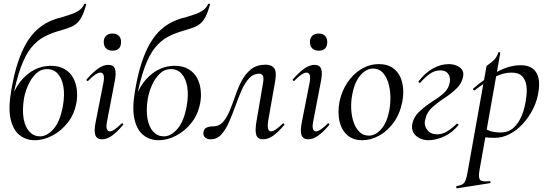

<svg xmlns="http://www.w3.org/2000/svg" viewBox="-20 -747 2967 1042"><path d="M169 14Q122 14 87 -13Q52 -40 38 -99Q24 -158 41 -256Q56 -344 77 -407.5Q98 -471 124 -514.5Q150 -558 180 -585Q210 -612 244 -628.5Q278 -645 315 -653Q344 -662 368.5 -670.5Q393 -679 411 -692Q429 -705 437 -725Q439 -728 444 -726.5Q449 -725 448 -723Q437 -683 425 -659Q413 -635 397.5 -621Q382 -607 361 -599Q340 -591 310 -582Q261 -569 221.5 -548.5Q182 -528 150 -489Q118 -450 93 -381.5Q68 -313 47 -204L45 -224Q71 -285 102.5 -318.5Q134 -352 165 -367.5Q196 -383 220 -386.5Q244 -390 254 -390Q301 -390 331.5 -371.5Q362 -353 377.5 -324Q393 -295 397 -259.5Q401 -224 395 -191Q384 -128 348.5 -82.5Q313 -37 265 -11.5Q217 14 169 14ZM197 -7Q236 -7 271 -47.5Q306 -88 321 -170Q332 -232 324 -277Q316 -322 293.5 -347Q271 -372 235 -372Q201 -372 175.5 -347.5Q150 -323 133.5 -286.5Q117 -250 110 -212Q100 -148 108.5 -102Q117 -56 140.5 -31.5Q164 -7 197 -7Z M533 9Q506 9 497.5 -13.5Q489 -36 500 -89L541 -297Q552 -353 524 -353Q513 -353 496 -341.5Q479 -330 459 -309Q456 -305 451.5 -309.5Q447 -314 451 -317Q486 -357 514 -376Q542 -395 568 -395Q596 -395 604 -373Q612 -351 602 -302L561 -89Q555 -59 560 -46.5Q565 -34 576 -34Q587 -34 603.5 -45.5Q620 -57 639 -76Q643 -80 647 -75.5Q651 -71 647 -68Q615 -30 587.5 -10.5Q560 9 533 9ZM591 -472Q568 -472 555.5 -484.5Q543 -497 543 -520Q543 -540 555.5 -552.5Q568 -565 591 -565Q613 -565 625 -552.5Q637 -540 637 -520Q637 -472 591 -472Z M841 14Q794 14 759 -13Q724 -40 710 -99Q696 -158 713 -256Q728 -344 749 -407.5Q770 -471 796 -514.5Q822 -558 852 -585Q882 -612 916 -628.5Q950 -645 987 -653Q1016 -662 1040.5 -670.5Q1065 -679 1083 -692Q1101 -705 1109 -725Q1111 -728 1116 -726.5Q1121 -725 1120 -723Q1109 -683 1097 -659Q1085 -635 1069.5 -621Q1054 -607 1033 -599Q1012 -591 982 -582Q933 -569 893.5 -548.5Q854 -528 822 -489Q790 -450 765 -381.5Q740 -313 719 -204L717 -224Q743 -285 774.5 -318.5Q806 -352 837 -367.5Q868 -383 892 -386.5Q916 -390 926 -390Q973 -390 1003.5 -371.5Q1034 -353 1049.5 -324Q1065 -295 1069 -259.5Q1073 -224 1067 -191Q1056 -128 1020.5 -82.5Q985 -37 937 -11.5Q889 14 841 14ZM869 -7Q908 -7 943 -47.5Q978 -88 993 -170Q1004 -232 996 -277Q988 -322 965.5 -347Q943 -372 907 -372Q873 -372 847.5 -347.5Q822 -323 805.5 -286.5Q789 -250 782 -212Q772 -148 780.5 -102Q789 -56 812.5 -31.5Q836 -7 869 -7Z M1123 9Q1104 9 1093 -1Q1082 -11 1084 -28Q1086 -47 1100 -54Q1114 -61 1134 -61Q1169 -61 1190.5 -85.5Q1212 -110 1227.5 -148Q1243 -186 1257.5 -228.5Q1272 -271 1292 -309Q1312 -347 1343 -371.5Q1374 -396 1422 -396Q1453 -396 1467.5 -377.5Q1482 -359 1474 -310L1435 -89Q1431 -59 1435.5 -46.5Q1440 -34 1451 -34Q1462 -34 1478.5 -45.5Q1495 -57 1514 -76Q1517 -80 1521 -75.5Q1525 -71 1522 -68Q1490 -30 1462.5 -10.5Q1435 9 1407 9Q1379 9 1371 -14Q1363 -37 1372 -89L1407 -293Q1413 -327 1406 -337Q1399 -347 1388 -347Q1355 -347 1331.5 -321.5Q1308 -296 1290.5 -255.5Q1273 -215 1256.5 -169Q1240 -123 1222 -82.5Q1204 -42 1180.5 -16.5Q1157 9 1123 9Z M1652 9Q1625 9 1616.5 -13.5Q1608 -36 1619 -89L1660 -297Q1671 -353 1643 -353Q1632 -353 1615 -341.5Q1598 -330 1578 -309Q1575 -305 1570.5 -309.5Q1566 -314 1570 -317Q1605 -357 1633 -376Q1661 -395 1687 -395Q1715 -395 1723 -373Q1731 -351 1721 -302L1680 -89Q1674 -59 1679 -46.5Q1684 -34 1695 -34Q1706 -34 1722.5 -45.5Q1739 -57 1758 -76Q1762 -80 1766 -75.5Q1770 -71 1766 -68Q1734 -30 1706.5 -10.5Q1679 9 1652 9ZM1710 -472Q1687 -472 1674.5 -484.5Q1662 -497 1662 -520Q1662 -540 1674.5 -552.5Q1687 -565 1710 -565Q1732 -565 1744 -552.5Q1756 -540 1756 -520Q1756 -472 1710 -472Z M1946 14Q1896 14 1864.5 -14Q1833 -42 1822.5 -89Q1812 -136 1822 -193Q1834 -252 1865 -298.5Q1896 -345 1940.5 -372Q1985 -399 2036 -399Q2089 -399 2121 -371Q2153 -343 2163.5 -296Q2174 -249 2163 -193Q2150 -128 2116 -81.5Q2082 -35 2037 -10.5Q1992 14 1946 14ZM1981 -11Q2019 -11 2050 -47.5Q2081 -84 2093 -149Q2100 -189 2098.5 -228.5Q2097 -268 2086 -301.5Q2075 -335 2055 -355Q2035 -375 2005 -375Q1968 -375 1936.5 -339Q1905 -303 1892 -236Q1884 -195 1886 -155.5Q1888 -116 1899.5 -83Q1911 -50 1931.5 -30.5Q1952 -11 1981 -11Z M2305 14Q2280 14 2258 3.5Q2236 -7 2224.5 -26Q2213 -45 2217 -71Q2224 -112 2257 -142.5Q2290 -173 2329 -198Q2371 -224 2393.5 -246.5Q2416 -269 2421 -301Q2424 -315 2420 -330Q2416 -345 2404 -355Q2392 -365 2369 -365Q2338 -365 2311 -345Q2284 -325 2261 -298Q2259 -296 2254 -299Q2249 -302 2251 -305Q2287 -352 2329.5 -375.5Q2372 -399 2416 -399Q2436 -399 2455.5 -392Q2475 -385 2486.5 -370Q2498 -355 2493 -330Q2486 -294 2458 -267Q2430 -240 2394 -216Q2355 -191 2324.5 -163Q2294 -135 2286 -91Q2281 -64 2299.5 -41Q2318 -18 2353 -18Q2381 -18 2407.5 -34.5Q2434 -51 2458 -75Q2461 -77 2465.5 -74.5Q2470 -72 2468 -68Q2435 -27 2390.5 -6.5Q2346 14 2305 14Z M2461 275Q2457 276 2456 270Q2455 264 2459 263Q2480 259 2490.5 252.5Q2501 246 2507 230.5Q2513 215 2518 185L2620 -386Q2620 -389 2628.5 -395Q2637 -401 2649 -410.5Q2661 -420 2670.5 -433Q2680 -446 2684 -461Q2685 -465 2690.5 -464Q2696 -463 2695 -459L2582 178Q2575 218 2586 229.5Q2597 241 2636 236Q2640 235 2642 240.5Q2644 246 2639 247ZM2666 1Q2633 1 2612.5 -2Q2592 -5 2578 -8L2588 -63Q2608 -49 2633.5 -38.5Q2659 -28 2697 -28Q2738 -28 2766.5 -53Q2795 -78 2812.5 -121.5Q2830 -165 2836 -220Q2841 -254 2836.5 -284Q2832 -314 2813.5 -333.5Q2795 -353 2756 -353Q2710 -353 2663.5 -328Q2617 -303 2556 -257Q2553 -255 2549 -259.5Q2545 -264 2549 -267Q2610 -320 2676.5 -356.5Q2743 -393 2806 -393Q2863 -393 2888 -357Q2913 -321 2903 -253Q2896 -202 2873 -156Q2850 -110 2817 -74.5Q2784 -39 2745 -19Q2706 1 2666 1Z"/></svg>

Font: Cormorant Medium
Style: Italic
Weight: 500
Italic angle: -10°
Designer: Christian Thalmann (Catharsis Fonts)
Foundry: Catharsis Fonts
Version: Version 4.000